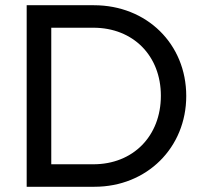

<svg xmlns="http://www.w3.org/2000/svg" viewBox="-20 -714 780 734"><path d="M82 0H341C542 0 692 -150 692 -347C692 -546 541 -694 339 -694H82ZM337 -608C489 -608 595 -501 595 -348C595 -194 489 -86 337 -86H176V-608Z"/></svg>

Font: Outfit
Style: Regular
Weight: 400
Designer: Rodrigo Fuenzalida
Foundry: fragTYPE
Version: Version 1.100;gftools[0.9.27]